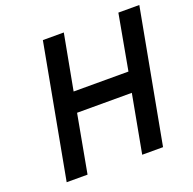

<svg xmlns="http://www.w3.org/2000/svg" viewBox="-130 -870 1004 1001"><g transform="rotate(-20 372.5 -369.5)"><path d="M73.2 0 210 -738.8H326.2L269 -432.1H573.2L628.9 -738.8H745.1L607.9 0H492.2L551.8 -321.8H248L189 0Z"/></g></svg>

Font: Involve SemiBold Oblique
Style: Italic
Weight: 600
Italic angle: -10.5°
Designer: Stefan Peev
Foundry: Context Ltd.
Version: Version 1.001